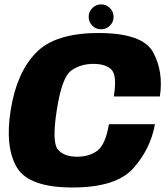

<svg xmlns="http://www.w3.org/2000/svg" viewBox="-20 -828 746 852"><path d="M301.5 4Q497 4 573 -82.8Q649 -169.5 667.5 -277H463.5Q448 -186.5 412.2 -159.5Q376.5 -132.5 321.5 -132.5Q265 -132.5 237.2 -164.2Q209.5 -196 232 -339.5Q254.5 -485 296 -514.8Q337.5 -544.5 394 -544.5Q449.5 -544.5 474.8 -518.8Q500 -493 485 -400H689.5Q706 -510.5 659.5 -596Q613 -681.5 417 -681.5Q223.5 -681.5 138.5 -592.8Q53.5 -504 27.5 -339.5Q1.5 -177 54 -86.5Q106.5 4 301.5 4ZM428.5 -698Q451.5 -698 467.8 -714.2Q484 -730.5 484 -753.5Q484 -776 467.8 -792.2Q451.5 -808.5 429 -808.5Q406 -808.5 389.8 -792.2Q373.5 -776 373.5 -753.5Q373.5 -730.5 389.5 -714.2Q405.5 -698 428.5 -698Z"/></svg>

Font: Anybody Thin ExtraBold
Style: Italic
Weight: 800
Italic angle: -10°
Version: Version 1.113;gftools[0.9.25]